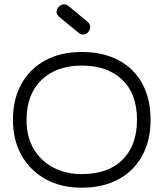

<svg xmlns="http://www.w3.org/2000/svg" viewBox="-20 -783 758 890"><path d="M359 87Q262 87 190.5 47Q119 7 79.5 -63.5Q40 -134 40 -227Q40 -323 79 -393.5Q118 -464 189.5 -503Q261 -542 359 -542Q459 -542 530.5 -503.5Q602 -465 640 -394.5Q678 -324 678 -227Q678 -132 639 -61Q600 10 528.5 48.5Q457 87 359 87ZM359 24Q482 24 548.5 -43Q615 -110 615 -227Q615 -349 546 -414Q477 -479 359 -479Q241 -479 172 -412Q103 -345 103 -227Q103 -149 136 -93Q169 -37 227 -6.5Q285 24 359 24ZM342 -633 254 -705Q242 -716 242 -728Q242 -741 253 -752Q264 -763 277 -763Q289 -763 300 -753L387 -681Q398 -671 398 -658Q398 -644 388 -634Q380 -623 366 -623Q353 -623 342 -633Z"/></svg>

Font: Hachi Maru Pop
Style: Regular
Weight: 400
Designer: Nontynet
Foundry: Nontynet
Version: Version 1.300